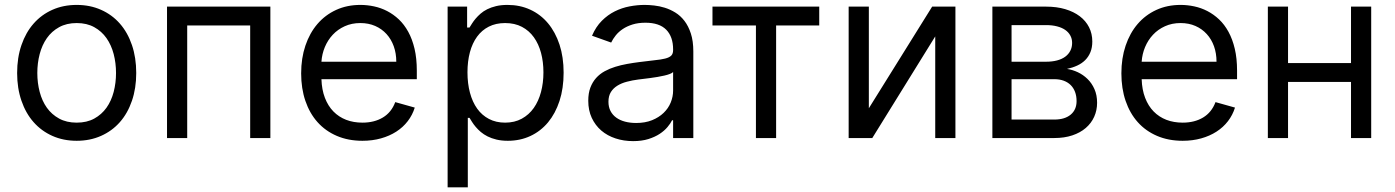

<svg xmlns="http://www.w3.org/2000/svg" viewBox="-20 -573 5789 797"><path d="M298.3 11.4Q242.9 11.4 197.4 -8.9Q152 -29.1 119.5 -65.9Q87 -102.6 69.1 -154.7Q51.1 -206.7 51.1 -269.9Q51.1 -333.8 69.1 -386Q87 -438.2 119.5 -475.1Q152 -512.1 197.4 -532.3Q242.9 -552.6 298.3 -552.6Q353.7 -552.6 399.3 -532.3Q445 -512.1 477.5 -475.1Q509.9 -438.2 527.7 -386Q545.5 -333.8 545.5 -269.9Q545.5 -206.7 527.7 -154.7Q509.9 -102.6 477.5 -65.9Q445 -29.1 399.3 -8.9Q353.7 11.4 298.3 11.4ZM298.3 -63.9Q340.6 -63.9 371.3 -80.8Q402 -97.7 422.1 -125.9Q442.1 -154.1 451.9 -191.6Q461.6 -229 461.6 -269.9Q461.6 -311.1 451.9 -348.5Q442.1 -386 422.1 -414.6Q402 -443.2 371.3 -460.2Q340.6 -477.3 298.3 -477.3Q256.4 -477.3 225.5 -460.2Q194.6 -443.2 174.5 -414.6Q154.5 -386 144.7 -348.5Q134.9 -311.1 134.9 -269.9Q134.9 -229 144.7 -191.6Q154.5 -154.1 174.5 -125.9Q194.6 -97.7 225.5 -80.8Q256.4 -63.9 298.3 -63.9Z M673.3 -545.5H1102.3V0H1018.5V-467.3H757.1V0H673.3Z M1484.4 11.4Q1425.4 11.4 1378.2 -8.9Q1331 -29.1 1298.1 -65.9Q1265.3 -102.6 1247.7 -154.1Q1230.1 -205.6 1230.1 -268.5Q1230.1 -331.3 1247.7 -383.5Q1265.3 -435.7 1297.6 -473.4Q1329.9 -511 1375.2 -531.8Q1420.5 -552.6 1475.9 -552.6Q1504.3 -552.6 1532.7 -546.5Q1561.1 -540.5 1587.2 -527Q1613.3 -513.5 1635.7 -492.4Q1658 -471.2 1674.7 -440.9Q1691.4 -410.5 1700.8 -370.6Q1710.2 -330.6 1710.2 -279.8V-244.3H1314.3Q1315.7 -200.6 1328.7 -166.9Q1341.6 -133.2 1364 -110.3Q1386.4 -87.4 1416.9 -75.6Q1447.4 -63.9 1484.4 -63.9Q1533.7 -63.9 1569.2 -85.2Q1604.8 -106.5 1620.7 -149.1L1701.7 -126.4Q1692.1 -95.5 1672.6 -70.1Q1653.1 -44.7 1625 -26.6Q1596.9 -8.5 1561.4 1.4Q1525.9 11.4 1484.4 11.4ZM1625 -316.8Q1625 -351.6 1614.5 -380.9Q1604 -410.2 1584.5 -431.6Q1565 -453.1 1537.5 -465.2Q1509.9 -477.3 1475.9 -477.3Q1440 -477.3 1411 -464.1Q1382.1 -451 1361.3 -428.8Q1340.6 -406.6 1328.5 -377.7Q1316.4 -348.7 1314.3 -316.8Z M1838.1 -545.5H1919V-458.8H1929Q1933.6 -465.9 1939.6 -475.7Q1945.7 -485.4 1954.4 -495.7Q1963.1 -506 1974.8 -516.3Q1986.5 -526.6 2002.5 -534.6Q2018.5 -542.6 2039.2 -547.6Q2060 -552.6 2086.6 -552.6Q2138.5 -552.6 2181.3 -532.8Q2224.1 -513.1 2254.8 -476.4Q2285.5 -439.6 2302.6 -387.8Q2319.6 -335.9 2319.6 -271.3Q2319.6 -206.3 2302.6 -154.1Q2285.5 -101.9 2255 -65.2Q2224.4 -28.4 2181.8 -8.5Q2139.2 11.4 2088.1 11.4Q2061.8 11.4 2041 6.4Q2020.2 1.4 2004.1 -6.7Q1987.9 -14.9 1976 -25Q1964.1 -35.2 1955.1 -45.8Q1946 -56.5 1939.8 -66.4Q1933.6 -76.3 1929 -83.8H1921.9V204.5H1838.1ZM1920.5 -272.7Q1920.5 -226.6 1930.8 -188Q1941.1 -149.5 1960.8 -122Q1980.5 -94.5 2009.8 -79.2Q2039.1 -63.9 2076.7 -63.9Q2116.1 -63.9 2146 -80.3Q2175.8 -96.6 2195.7 -124.8Q2215.6 -153.1 2225.7 -191.1Q2235.8 -229 2235.8 -272.7Q2235.8 -316.1 2225.9 -353.3Q2215.9 -390.6 2196.2 -418.1Q2176.5 -445.7 2146.7 -461.5Q2116.8 -477.3 2076.7 -477.3Q2038.4 -477.3 2009.2 -462.5Q1980.1 -447.8 1960.4 -420.8Q1940.7 -393.8 1930.6 -356.2Q1920.5 -318.5 1920.5 -272.7Z M2608 12.8Q2569.2 12.8 2535.2 1.6Q2501.1 -9.6 2476 -31.1Q2451 -52.6 2436.4 -83.8Q2421.9 -115.1 2421.9 -154.8Q2421.9 -186.1 2430.6 -209.2Q2439.3 -232.2 2454.4 -249.1Q2469.5 -266 2489.9 -277.2Q2510.3 -288.4 2533.7 -295.6Q2557.2 -302.9 2582.7 -307.5Q2608.3 -312.1 2633.5 -315.3Q2670.8 -320.3 2697.4 -323Q2724.1 -325.6 2741.1 -329.9Q2758.2 -334.2 2766.2 -342Q2774.1 -349.8 2774.1 -365.1V-367.9Q2774.1 -420.5 2745.6 -449.6Q2717 -478.7 2659.1 -478.7Q2629.3 -478.7 2605.8 -471.4Q2582.4 -464.1 2565 -452.4Q2547.6 -440.7 2535.9 -426Q2524.1 -411.2 2517 -396.3L2437.5 -424.7Q2453.5 -462 2478.2 -486.7Q2502.8 -511.4 2532.1 -525.9Q2561.4 -540.5 2593.4 -546.5Q2625.4 -552.6 2656.2 -552.6Q2673.7 -552.6 2695.3 -550.2Q2717 -547.9 2739.3 -541Q2761.7 -534.1 2783.2 -521Q2804.7 -507.8 2821.2 -486.3Q2837.7 -464.8 2847.8 -433.8Q2858 -402.7 2858 -359.4V0H2774.1V-73.9H2769.9Q2763.5 -60.7 2750.7 -45.5Q2737.9 -30.2 2718.2 -17.2Q2698.5 -4.3 2671.2 4.3Q2643.8 12.8 2608 12.8ZM2620.7 -62.5Q2658 -62.5 2686.6 -74Q2715.2 -85.6 2734.7 -104.4Q2754.3 -123.2 2764.2 -147.5Q2774.1 -171.9 2774.1 -197.4V-274.1Q2770.6 -269.9 2761 -266.2Q2751.4 -262.4 2738.3 -259.4Q2725.1 -256.4 2709.7 -253.7Q2694.2 -251.1 2679.3 -249.1Q2664.4 -247.2 2651.3 -245.6Q2638.1 -244 2629.3 -242.9Q2604.8 -239.7 2582.4 -233.8Q2560 -228 2543 -217.5Q2525.9 -207 2515.8 -190.9Q2505.7 -174.7 2505.7 -150.6Q2505.7 -128.9 2514.2 -112.4Q2522.7 -95.9 2538.2 -84.7Q2553.6 -73.5 2574.8 -68Q2595.9 -62.5 2620.7 -62.5Z M2937.5 -545.5H3380.7V-467.3H3201.7V0H3117.9V-467.3H2937.5Z M3849.4 -545.5H3946V0H3862.2V-421.9L3600.9 0H3502.8V-545.5H3586.6V-123.6Z M4099.4 -545.5H4322.4Q4366.5 -545.5 4401.8 -535Q4437.1 -524.5 4462.2 -505.5Q4487.2 -486.5 4500.7 -459.9Q4514.2 -433.2 4514.2 -400.6Q4514.2 -375.7 4506.4 -356.5Q4498.6 -337.4 4484.7 -323.5Q4470.9 -309.7 4451.5 -300.8Q4432.2 -291.9 4409.1 -286.9Q4431.5 -283.7 4453.8 -273.3Q4476.2 -262.8 4494.1 -245.4Q4512.1 -228 4523.1 -203.1Q4534.1 -178.3 4534.1 -146.3Q4534.1 -115.1 4522 -88.2Q4509.9 -61.4 4487 -41.7Q4464.1 -22 4431.1 -11Q4398.1 0 4356.5 0H4099.4ZM4356.5 -76.7Q4399.9 -76.7 4424.4 -97.1Q4448.9 -117.5 4448.9 -153.4Q4448.9 -174.7 4442.5 -191.6Q4436.1 -208.5 4424.2 -220.2Q4412.3 -231.9 4395.2 -238.1Q4378.2 -244.3 4356.5 -244.3H4179V-76.7ZM4322.4 -316.8Q4347.7 -316.8 4367.7 -322.1Q4387.8 -327.4 4401.6 -337.5Q4415.5 -347.7 4422.9 -362.2Q4430.4 -376.8 4430.4 -394.9Q4430.4 -411.9 4422.9 -425.6Q4415.5 -439.3 4401.6 -448.9Q4387.8 -458.5 4367.7 -463.6Q4347.7 -468.8 4322.4 -468.8H4179V-316.8Z M4889.2 11.4Q4830.3 11.4 4783 -8.9Q4735.8 -29.1 4702.9 -65.9Q4670.1 -102.6 4652.5 -154.1Q4634.9 -205.6 4634.9 -268.5Q4634.9 -331.3 4652.5 -383.5Q4670.1 -435.7 4702.4 -473.4Q4734.7 -511 4780 -531.8Q4825.3 -552.6 4880.7 -552.6Q4909.1 -552.6 4937.5 -546.5Q4965.9 -540.5 4992 -527Q5018.1 -513.5 5040.5 -492.4Q5062.9 -471.2 5079.5 -440.9Q5096.2 -410.5 5105.6 -370.6Q5115.1 -330.6 5115.1 -279.8V-244.3H4719.1Q4720.5 -200.6 4733.5 -166.9Q4746.4 -133.2 4768.8 -110.3Q4791.2 -87.4 4821.7 -75.6Q4852.3 -63.9 4889.2 -63.9Q4938.6 -63.9 4974.1 -85.2Q5009.6 -106.5 5025.6 -149.1L5106.5 -126.4Q5096.9 -95.5 5077.4 -70.1Q5057.9 -44.7 5029.8 -26.6Q5001.8 -8.5 4966.3 1.4Q4930.8 11.4 4889.2 11.4ZM5029.8 -316.8Q5029.8 -351.6 5019.4 -380.9Q5008.9 -410.2 4989.3 -431.6Q4969.8 -453.1 4942.3 -465.2Q4914.8 -477.3 4880.7 -477.3Q4844.8 -477.3 4815.9 -464.1Q4786.9 -451 4766.2 -428.8Q4745.4 -406.6 4733.3 -377.7Q4721.2 -348.7 4719.1 -316.8Z M5326.7 -311.1H5588.1V-545.5H5671.9V0H5588.1V-233H5326.7V0H5242.9V-545.5H5326.7Z"/></svg>

Font: Fast_Sans-Dotted
Style: Regular
Weight: 400
Version: Version 3.018